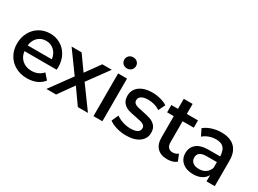

<svg xmlns="http://www.w3.org/2000/svg" viewBox="-40 -1573 3092 2303"><g transform="rotate(30 1506.5 -421.5)"><path d="M597.8 -261.1H152.2Q161.1 -186.7 212.2 -142.2Q263.3 -97.8 341.1 -97.8Q436.7 -97.8 496.7 -165.6L563.3 -90Q485.6 6.7 337.8 6.7Q246.7 6.7 176.7 -32.2Q106.7 -71.1 67.8 -140Q28.9 -208.9 28.9 -295.6Q28.9 -382.2 66.7 -451.7Q104.4 -521.1 170 -560Q235.6 -598.9 317.8 -598.9Q396.7 -598.9 461.1 -561.1Q525.6 -523.3 562.8 -454.4Q600 -385.6 600 -295.6Q598.9 -278.9 597.8 -261.1ZM151.1 -340H485.6Q476.7 -411.1 431.1 -455Q385.6 -498.9 317.8 -498.9Q250 -498.9 204.4 -455Q158.9 -411.1 151.1 -340Z M892.2 -212.2 741.1 0H606.7L825.6 -300L614.4 -591.1H753.3L895.6 -391.1L1040 -591.1H1171.1L961.1 -303.3L1182.2 0H1042.2Z M1240 -772.2Q1240 -805.6 1262.8 -827.8Q1285.6 -850 1321.1 -850Q1355.6 -850 1378.3 -828.9Q1401.1 -807.8 1401.1 -775.6Q1401.1 -741.1 1378.3 -718.3Q1355.6 -695.6 1321.1 -695.6Q1285.6 -695.6 1262.8 -717.2Q1240 -738.9 1240 -772.2ZM1382.2 -591.1V0H1258.9V-591.1Z M1473.3 -62.2 1515.6 -155.6Q1553.3 -127.8 1606.7 -110Q1660 -92.2 1714.4 -92.2Q1841.1 -92.2 1841.1 -167.8Q1841.1 -192.2 1823.9 -206.7Q1806.7 -221.1 1780.6 -228.3Q1754.4 -235.6 1706.7 -244.4Q1638.9 -255.6 1595 -270Q1551.1 -284.4 1520 -319.4Q1488.9 -354.4 1488.9 -417.8Q1488.9 -470 1517.2 -511.1Q1545.6 -552.2 1600.6 -575.6Q1655.6 -598.9 1732.2 -598.9Q1788.9 -598.9 1845.6 -583.9Q1902.2 -568.9 1940 -543.3L1895.6 -451.1Q1824.4 -498.9 1731.1 -498.9Q1668.9 -498.9 1637.8 -477.8Q1606.7 -456.7 1606.7 -423.3Q1606.7 -385.6 1640.6 -370Q1674.4 -354.4 1745.6 -342.2Q1813.3 -328.9 1855.6 -314.4Q1897.8 -300 1928.3 -266.1Q1958.9 -232.2 1958.9 -171.1Q1958.9 -91.1 1892.8 -42.2Q1826.7 6.7 1710 6.7Q1640 6.7 1575.6 -12.8Q1511.1 -32.2 1473.3 -62.2Z M2281.1 6.7Q2191.1 6.7 2142.2 -42.8Q2093.3 -92.2 2093.3 -185.6V-481.1H2001.1V-582.2H2093.3V-721.1H2215.6V-582.2H2370V-481.1H2215.6V-188.9Q2215.6 -144.4 2237.2 -120.6Q2258.9 -96.7 2297.8 -96.7Q2318.9 -96.7 2338.3 -103.9Q2357.8 -111.1 2372.2 -123.3L2408.9 -32.2Q2362.2 6.7 2281.1 6.7Z M2938.9 -352.2V0H2824.4V-86.7Q2800 -41.1 2753.3 -17.2Q2706.7 6.7 2641.1 6.7Q2545.6 6.7 2490 -41.7Q2434.4 -90 2434.4 -167.8Q2434.4 -246.7 2490 -293.9Q2545.6 -341.1 2663.3 -341.1H2816.7Q2816.7 -377.8 2807.8 -400Q2788.9 -494.4 2674.4 -494.4Q2624.4 -494.4 2578.3 -477.8Q2532.2 -461.1 2498.9 -431.1L2453.3 -522.2Q2496.7 -558.9 2559.4 -578.9Q2622.2 -598.9 2688.9 -598.9Q2810 -598.9 2874.4 -536.7Q2938.9 -474.4 2938.9 -352.2ZM2816.7 -182.2V-262.2H2675.6Q2553.3 -262.2 2553.3 -174.4Q2553.3 -132.2 2584.4 -107.2Q2615.6 -82.2 2670 -82.2Q2723.3 -82.2 2761.1 -107.8Q2798.9 -133.3 2816.7 -182.2Z"/></g></svg>

Font: Paperlogy 6 SemiBold
Style: Regular
Weight: 600
Designer: redesigned by Lee Juim, glyphs from Gmarket Sans & Montserrat
Foundry: PT&
Version: Version 1.001